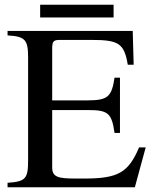

<svg xmlns="http://www.w3.org/2000/svg" viewBox="-20 -793 651 813"><path d="M461 -719V-773H150V-719ZM597 -169H569C524 -63 481 -37 338 -37H302C228 -37 201 -42 201 -84V-327H352C438 -327 453 -314 465 -230H488V-464H465C453 -385 438 -368 352 -368H201V-588C201 -620 208 -624 236 -624H367C483 -624 506 -609 521 -519H546L542 -662H12V-643C87 -639 99 -624 99 -550V-114C99 -37 89 -24 12 -19V0H551Z"/></svg>

Font: XITS Math
Style: Regular
Weight: 400
Designer: MicroPress Inc., with final additions and corrections provided by Coen Hoffman, Elsevier (retired)
Version: Version 1.108